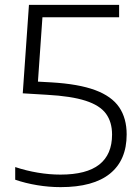

<svg xmlns="http://www.w3.org/2000/svg" viewBox="-20 -760 572 789"><path d="M229 9Q181.5 9 133 1Q84.5 -7 42.5 -21.5V-73.5Q87.5 -58.5 135.2 -50.5Q183 -42.5 228.5 -42.5Q335.5 -42.5 388 -83.8Q440.5 -125 440.5 -207Q440.5 -258.5 415.5 -292.8Q390.5 -327 331.8 -346Q273 -365 173 -370.5L73.5 -376.5L99 -740H469.5V-689H127L156 -712L134 -397.5L91.5 -427L191 -421.5Q302.5 -415 370.8 -389.8Q439 -364.5 469.8 -319.2Q500.5 -274 500.5 -207.5Q500.5 -102 432 -46.5Q363.5 9 229 9Z"/></svg>

Font: Encode Sans SemiExpanded Light
Style: Regular
Weight: 300
Width: 6
Designer: Multiple Designers
Foundry: Impallari Type
Version: Version 3.002